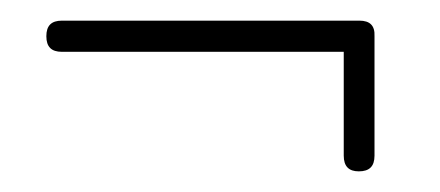

<svg xmlns="http://www.w3.org/2000/svg" viewBox="-20 -435 426 186"><path d="M40 -415C29.8 -415 24.9 -410.2 24.9 -399.9C24.9 -389.6 29.8 -384.8 40 -384.8H313V-284.2C313 -273.9 317.9 -269 327.6 -269C337.9 -269 342.8 -273.9 342.8 -284.2V-399.9C343.3 -410.2 338.4 -415 328.1 -415H40Z"/></svg>

Font: Nemoy
Style: Light
Weight: 300
Designer: BSozoo
Foundry: BSozoo
Version: Version 001.000